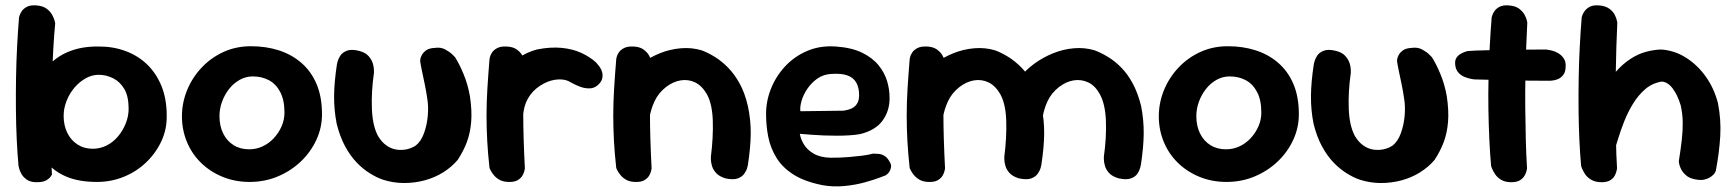

<svg xmlns="http://www.w3.org/2000/svg" viewBox="-20 -670 6384 706"><path d="M336 -1Q270 -1 224 -20.5Q178 -40 150.5 -74.5Q123 -109 110 -153Q97 -197 97 -247Q97 -306 113.5 -353Q130 -400 162 -433Q194 -466 240 -483Q286 -500 345 -499Q397 -499 442.5 -482Q488 -465 521.5 -432.5Q555 -400 574 -353Q593 -306 593 -245Q594 -195 573.5 -151Q553 -107 517.5 -73Q482 -39 435.5 -20Q389 -1 336 -1ZM114 0Q92 0 78.5 -9.5Q65 -19 58.5 -31Q52 -43 50 -52Q48 -61 48 -61Q44 -105 41.5 -157.5Q39 -210 38.5 -268.5Q38 -327 39 -386Q40 -445 43 -501Q46 -557 50 -606Q50 -606 52 -613Q54 -620 60.5 -629.5Q67 -639 80 -645.5Q93 -652 115 -650Q138 -648 151.5 -638Q165 -628 172 -615Q179 -602 181 -593Q183 -584 183 -584Q179 -544 176 -490.5Q173 -437 171 -377Q169 -317 168 -255Q167 -193 167.5 -135Q168 -77 171 -28Q171 -28 166.5 -21Q162 -14 150.5 -7Q139 0 114 0ZM321 -123Q348 -123 372 -135Q396 -147 414 -168.5Q432 -190 442.5 -216.5Q453 -243 453 -270Q453 -316 437 -343Q421 -370 395.5 -382.5Q370 -395 343 -395Q318 -395 295 -382Q272 -369 254 -348Q236 -327 225 -299.5Q214 -272 214 -244Q214 -210 227 -182.5Q240 -155 264.5 -139Q289 -123 321 -123Z M898 -1Q844 -1 798 -20Q752 -39 718.5 -72Q685 -105 667 -149Q649 -193 649 -242Q649 -292 668 -338.5Q687 -385 721.5 -421.5Q756 -458 802 -479Q848 -500 903 -500Q958 -500 1005 -485Q1052 -470 1088 -439Q1124 -408 1144 -361Q1164 -314 1164 -250Q1164 -200 1143 -155Q1122 -110 1085.5 -75.5Q1049 -41 1001 -21Q953 -1 898 -1ZM896 -121Q922 -121 945 -131.5Q968 -142 986 -161Q1004 -180 1015 -204.5Q1026 -229 1026 -256Q1026 -302 1010.5 -331.5Q995 -361 969 -375Q943 -389 909 -389Q884 -389 861.5 -376.5Q839 -364 822.5 -343Q806 -322 796.5 -296Q787 -270 787 -243Q787 -207 800.5 -179.5Q814 -152 838.5 -136.5Q863 -121 896 -121Z M1389 -9Q1365 -17 1339.5 -33Q1314 -49 1291 -73Q1268 -97 1249 -132Q1230 -167 1218 -215Q1208 -266 1208.5 -317.5Q1209 -369 1219 -434Q1219 -434 1221.5 -444Q1224 -454 1231.5 -465.5Q1239 -477 1255.5 -483.5Q1272 -490 1300 -483Q1324 -477 1335.5 -463.5Q1347 -450 1351 -436.5Q1355 -423 1355 -412.5Q1355 -402 1355 -402Q1345 -332 1347.5 -269.5Q1350 -207 1370 -170Q1383 -148 1400.5 -135.5Q1418 -123 1437.5 -120Q1457 -117 1475.5 -121Q1494 -125 1509 -135Q1528 -150 1539 -180Q1550 -210 1553 -244.5Q1556 -279 1551 -308Q1547 -336 1541.5 -362Q1536 -388 1531.5 -409.5Q1527 -431 1525 -445Q1525 -445 1525.5 -451.5Q1526 -458 1531 -467.5Q1536 -477 1547 -485Q1558 -493 1580 -494Q1601 -497 1617.5 -488Q1634 -479 1643.5 -469.5Q1653 -460 1653 -460Q1668 -437 1684 -399Q1700 -361 1708 -316Q1716 -262 1712.5 -221Q1709 -180 1696.5 -147Q1684 -114 1663 -82Q1641 -56 1610 -36.5Q1579 -17 1542 -7Q1505 3 1466 3Q1427 3 1389 -9Z M1840 -85Q1823 -83 1813 -93.5Q1803 -104 1798.5 -119Q1794 -134 1793 -145.5Q1792 -157 1792 -157Q1786 -181 1784 -194.5Q1782 -208 1782.5 -217Q1783 -226 1784 -236.5Q1785 -247 1785 -265Q1789 -324 1811 -369.5Q1833 -415 1870 -445Q1907 -475 1954 -488Q2004 -498 2045 -494Q2086 -490 2117.5 -475.5Q2149 -461 2171 -441Q2171 -441 2175.5 -436Q2180 -431 2186 -422.5Q2192 -414 2194.5 -403Q2197 -392 2194 -380Q2191 -368 2177 -356Q2164 -345 2147 -345Q2130 -345 2115 -350.5Q2100 -356 2089.5 -361.5Q2079 -367 2079 -367Q2061 -379 2034 -378Q2007 -377 1980 -363Q1949 -347 1929.5 -320.5Q1910 -294 1905 -259Q1902 -235 1900.5 -218.5Q1899 -202 1898.5 -188.5Q1898 -175 1898 -160Q1898 -145 1899 -125Q1899 -125 1895 -116Q1891 -107 1878 -97.5Q1865 -88 1840 -85ZM1848 -1Q1828 -2 1815.5 -9.5Q1803 -17 1795 -27Q1787 -37 1783.5 -44.5Q1780 -52 1780 -52Q1774 -106 1771.5 -153Q1769 -200 1769 -246Q1769 -292 1772 -342Q1775 -392 1780 -453Q1780 -453 1781.5 -460Q1783 -467 1789 -476.5Q1795 -486 1808 -493Q1821 -500 1843 -499Q1866 -498 1879.5 -488.5Q1893 -479 1900 -467Q1907 -455 1909 -446Q1911 -437 1911 -437Q1907 -388 1905.5 -343Q1904 -298 1904 -253Q1904 -208 1905.5 -158.5Q1907 -109 1910 -51Q1910 -51 1908.5 -43Q1907 -35 1901.5 -25Q1896 -15 1883.5 -7.5Q1871 0 1848 -1Z M2648 -14Q2625 -21 2613.5 -33.5Q2602 -46 2598 -60Q2594 -74 2594 -84Q2594 -94 2594 -94Q2603 -165 2601 -226.5Q2599 -288 2579 -324Q2561 -355 2536 -367Q2511 -379 2483 -374.5Q2455 -370 2429 -350Q2401 -328 2387 -298Q2373 -268 2368 -236Q2363 -204 2362 -177Q2362 -149 2362 -129.5Q2362 -110 2362.5 -96Q2363 -82 2363 -69Q2363 -69 2363 -63Q2363 -57 2359.5 -49Q2356 -41 2346.5 -34.5Q2337 -28 2318 -26Q2302 -25 2289 -34Q2276 -43 2269 -51.5Q2262 -60 2262 -60Q2252 -76 2250.5 -91Q2249 -106 2250.5 -126.5Q2252 -147 2248 -178Q2244 -216 2244 -244.5Q2244 -273 2248 -296.5Q2252 -320 2261 -341.5Q2270 -363 2286 -386Q2307 -413 2338 -436Q2369 -459 2406 -474Q2443 -489 2483 -492.5Q2523 -496 2560 -485Q2584 -476 2609 -460.5Q2634 -445 2657.5 -421Q2681 -397 2700 -362.5Q2719 -328 2730 -280Q2741 -229 2740.5 -178.5Q2740 -128 2730 -63Q2730 -63 2727.5 -53Q2725 -43 2717 -31.5Q2709 -20 2693 -14Q2677 -8 2648 -14ZM2314 -1Q2294 -2 2281.5 -9.5Q2269 -17 2261 -27Q2253 -37 2249.5 -44.5Q2246 -52 2246 -52Q2240 -106 2237.5 -153Q2235 -200 2235 -246Q2235 -292 2238 -342Q2241 -392 2246 -453Q2246 -453 2247.5 -460Q2249 -467 2255 -476.5Q2261 -486 2274 -493Q2287 -500 2309 -499Q2332 -498 2345.5 -488.5Q2359 -479 2366 -467Q2373 -455 2375 -446Q2377 -437 2377 -437Q2373 -388 2371.5 -343Q2370 -298 2370 -253Q2370 -208 2371.5 -158.5Q2373 -109 2376 -51Q2376 -51 2374.5 -43Q2373 -35 2367.5 -25Q2362 -15 2349.5 -7.5Q2337 0 2314 -1Z M3005 11Q2939 -2 2898 -28Q2857 -54 2835 -90Q2813 -126 2805 -166.5Q2797 -207 2797 -247Q2796 -295 2814 -341.5Q2832 -388 2866 -425Q2900 -462 2947.5 -482.5Q2995 -503 3053 -499Q3112 -495 3150.5 -476Q3189 -457 3211 -429.5Q3233 -402 3242 -371.5Q3251 -341 3251 -312Q3252 -264 3226 -227.5Q3200 -191 3143 -177Q3127 -174 3104.5 -172.5Q3082 -171 3057 -171Q3032 -171 3008 -172Q2984 -173 2964.5 -174.5Q2945 -176 2933 -177Q2921 -178 2921 -178Q2924 -159 2936 -139Q2948 -119 2972 -105Q2996 -91 3034 -90Q3072 -90 3101 -92.5Q3130 -95 3149.5 -97.5Q3169 -100 3179 -102.5Q3189 -105 3189 -105Q3189 -105 3195.5 -105Q3202 -105 3212 -104Q3222 -103 3232 -97Q3242 -91 3249 -79Q3258 -66 3256.5 -56Q3255 -46 3250.5 -39Q3246 -32 3241 -28.5Q3236 -25 3236 -25Q3236 -25 3215 -17Q3194 -9 3160 0.5Q3126 10 3085.5 14Q3045 18 3005 11ZM2923 -261 3082 -263Q3082 -263 3087.5 -264Q3093 -265 3102 -267.5Q3111 -270 3119.5 -276Q3128 -282 3133.5 -292.5Q3139 -303 3139 -320Q3139 -347 3129 -365.5Q3119 -384 3096.5 -392.5Q3074 -401 3034 -398Q3007 -396 2985.5 -381Q2964 -366 2949 -344Q2934 -322 2927.5 -299.5Q2921 -277 2923 -261Z M3727 -14Q3704 -21 3692.5 -33.5Q3681 -46 3677 -60Q3673 -74 3673 -84Q3673 -94 3673 -94Q3682 -165 3680 -226.5Q3678 -288 3658 -324Q3640 -355 3615 -367Q3590 -379 3562 -374.5Q3534 -370 3508 -350Q3480 -328 3466 -298Q3452 -268 3447 -236Q3442 -204 3441 -177Q3441 -149 3441 -129.5Q3441 -110 3441.5 -96Q3442 -82 3442 -69Q3442 -69 3442 -63Q3442 -57 3438.5 -49Q3435 -41 3425.5 -34.5Q3416 -28 3397 -26Q3381 -25 3368 -34Q3355 -43 3348 -51.5Q3341 -60 3341 -60Q3331 -76 3329.5 -91Q3328 -106 3329.5 -126.5Q3331 -147 3327 -178Q3323 -216 3323 -244.5Q3323 -273 3327 -296.5Q3331 -320 3340 -341.5Q3349 -363 3365 -386Q3386 -413 3417 -436Q3448 -459 3485 -474Q3522 -489 3562 -492.5Q3602 -496 3639 -485Q3663 -476 3688 -460.5Q3713 -445 3736.5 -421Q3760 -397 3779 -362.5Q3798 -328 3809 -280Q3820 -229 3819.5 -178.5Q3819 -128 3809 -63Q3809 -63 3806.5 -53Q3804 -43 3796 -31.5Q3788 -20 3772 -14Q3756 -8 3727 -14ZM3393 -1Q3373 -2 3360.5 -9.5Q3348 -17 3340 -27Q3332 -37 3328.5 -44.5Q3325 -52 3325 -52Q3319 -106 3316.5 -153Q3314 -200 3314 -246Q3314 -292 3317 -342Q3320 -392 3325 -453Q3325 -453 3326.5 -460Q3328 -467 3334 -476.5Q3340 -486 3353 -493Q3366 -500 3388 -499Q3411 -498 3424.5 -488.5Q3438 -479 3445 -467Q3452 -455 3454 -446Q3456 -437 3456 -437Q3452 -388 3450.5 -343Q3449 -298 3449 -253Q3449 -208 3450.5 -158.5Q3452 -109 3455 -51Q3455 -51 3453.5 -43Q3452 -35 3446.5 -25Q3441 -15 3428.5 -7.5Q3416 0 3393 -1ZM4094 -14Q4070 -21 4058.5 -33.5Q4047 -46 4043 -60Q4039 -74 4039 -84Q4039 -94 4039 -94Q4049 -165 4046.5 -226.5Q4044 -288 4024 -324Q4007 -355 3981.5 -367Q3956 -379 3928 -374.5Q3900 -370 3874 -350Q3846 -328 3832 -298Q3818 -268 3813.5 -236Q3809 -204 3807 -177Q3808 -149 3807.5 -132.5Q3807 -116 3806 -104.5Q3805 -93 3804 -79Q3804 -79 3803.5 -72Q3803 -65 3799.5 -56.5Q3796 -48 3787 -40.5Q3778 -33 3760 -32Q3743 -31 3731 -39Q3719 -47 3712.5 -56Q3706 -65 3706 -65Q3700 -77 3698.5 -92.5Q3697 -108 3697 -129Q3697 -150 3696 -178Q3693 -216 3692 -244.5Q3691 -273 3694.5 -296.5Q3698 -320 3706.5 -341.5Q3715 -363 3731 -386Q3752 -413 3783.5 -436Q3815 -459 3852 -474Q3889 -489 3928.5 -492.5Q3968 -496 4005 -485Q4029 -476 4054.5 -460.5Q4080 -445 4103.5 -421Q4127 -397 4145.5 -362.5Q4164 -328 4176 -280Q4186 -229 4185.5 -178.5Q4185 -128 4175 -63Q4175 -63 4172.5 -53Q4170 -43 4162.5 -31.5Q4155 -20 4138.5 -14Q4122 -8 4094 -14Z M4490 -1Q4436 -1 4390 -20Q4344 -39 4310.5 -72Q4277 -105 4259 -149Q4241 -193 4241 -242Q4241 -292 4260 -338.5Q4279 -385 4313.5 -421.5Q4348 -458 4394 -479Q4440 -500 4495 -500Q4550 -500 4597 -485Q4644 -470 4680 -439Q4716 -408 4736 -361Q4756 -314 4756 -250Q4756 -200 4735 -155Q4714 -110 4677.5 -75.5Q4641 -41 4593 -21Q4545 -1 4490 -1ZM4488 -121Q4514 -121 4537 -131.5Q4560 -142 4578 -161Q4596 -180 4607 -204.5Q4618 -229 4618 -256Q4618 -302 4602.5 -331.5Q4587 -361 4561 -375Q4535 -389 4501 -389Q4476 -389 4453.5 -376.5Q4431 -364 4414.5 -343Q4398 -322 4388.5 -296Q4379 -270 4379 -243Q4379 -207 4392.5 -179.5Q4406 -152 4430.5 -136.5Q4455 -121 4488 -121Z M4981 -9Q4957 -17 4931.5 -33Q4906 -49 4883 -73Q4860 -97 4841 -132Q4822 -167 4810 -215Q4800 -266 4800.5 -317.5Q4801 -369 4811 -434Q4811 -434 4813.5 -444Q4816 -454 4823.5 -465.5Q4831 -477 4847.5 -483.5Q4864 -490 4892 -483Q4916 -477 4927.5 -463.5Q4939 -450 4943 -436.5Q4947 -423 4947 -412.5Q4947 -402 4947 -402Q4937 -332 4939.5 -269.5Q4942 -207 4962 -170Q4975 -148 4992.5 -135.5Q5010 -123 5029.5 -120Q5049 -117 5067.5 -121Q5086 -125 5101 -135Q5120 -150 5131 -180Q5142 -210 5145 -244.5Q5148 -279 5143 -308Q5139 -336 5133.5 -362Q5128 -388 5123.5 -409.5Q5119 -431 5117 -445Q5117 -445 5117.5 -451.5Q5118 -458 5123 -467.5Q5128 -477 5139 -485Q5150 -493 5172 -494Q5193 -497 5209.5 -488Q5226 -479 5235.5 -469.5Q5245 -460 5245 -460Q5260 -437 5276 -399Q5292 -361 5300 -316Q5308 -262 5304.5 -221Q5301 -180 5288.5 -147Q5276 -114 5255 -82Q5233 -56 5202 -36.5Q5171 -17 5134 -7Q5097 3 5058 3Q5019 3 4981 -9Z M5537 0Q5515 0 5500.5 -8.5Q5486 -17 5478 -29Q5470 -41 5466.5 -50Q5463 -59 5463 -59Q5459 -102 5456.5 -155.5Q5454 -209 5453 -267.5Q5452 -326 5453.5 -385Q5455 -444 5458 -500.5Q5461 -557 5465 -606Q5465 -606 5467 -613Q5469 -620 5475.5 -629.5Q5482 -639 5495 -645.5Q5508 -652 5529 -650Q5553 -648 5566 -638Q5579 -628 5585.5 -616.5Q5592 -605 5594 -596Q5596 -587 5596 -587Q5594 -548 5592 -497Q5590 -446 5589 -389Q5588 -332 5588.5 -272.5Q5589 -213 5590.5 -156.5Q5592 -100 5595 -51Q5595 -51 5593.5 -43Q5592 -35 5586.5 -25Q5581 -15 5569.5 -7.5Q5558 0 5537 0ZM5677 -373Q5598 -373 5527.5 -375Q5457 -377 5401 -378Q5401 -378 5391.5 -379.5Q5382 -381 5368 -386Q5354 -391 5343.5 -402Q5333 -413 5331 -431Q5329 -448 5335.5 -457.5Q5342 -467 5351 -472Q5360 -477 5367.5 -479.5Q5375 -482 5375 -482Q5383 -483 5404.5 -484Q5426 -485 5457 -485.5Q5488 -486 5524 -486.5Q5560 -487 5596 -487.5Q5632 -488 5664 -488Q5664 -488 5671.5 -487Q5679 -486 5690 -483Q5701 -480 5712 -473Q5723 -466 5730.5 -454.5Q5738 -443 5737 -426Q5737 -405 5727.5 -393.5Q5718 -382 5706 -378Q5694 -374 5685.5 -373.5Q5677 -373 5677 -373Z M6211 -11Q6191 -15 6179 -26Q6167 -37 6161.5 -48Q6156 -59 6154.5 -67.5Q6153 -76 6153 -76Q6160 -120 6164 -155Q6168 -190 6167.5 -221Q6167 -252 6160 -283Q6148 -322 6130 -345.5Q6112 -369 6090 -370Q6055 -364 6029.5 -342Q6004 -320 5985 -289Q5966 -258 5952.5 -224Q5939 -190 5930 -160Q5921 -130 5914 -111Q5906 -93 5899.5 -92.5Q5893 -92 5888 -103.5Q5883 -115 5879.5 -132Q5876 -149 5874.5 -166Q5873 -183 5872.5 -193Q5872 -203 5871 -199L5835 -264L5872 -329Q5894 -375 5920.5 -405Q5947 -435 5975.5 -453.5Q6004 -472 6032.5 -479.5Q6061 -487 6087 -488Q6137 -485 6179.5 -458Q6222 -431 6252.5 -388Q6283 -345 6297 -291Q6309 -230 6305.5 -169.5Q6302 -109 6289 -41Q6289 -41 6285.5 -34.5Q6282 -28 6272.5 -21Q6263 -14 6248.5 -10Q6234 -6 6211 -11ZM5869 0Q5847 0 5832 -8.5Q5817 -17 5809 -29Q5801 -41 5797.5 -50Q5794 -59 5794 -59Q5790 -102 5787.5 -155.5Q5785 -209 5784.5 -267.5Q5784 -326 5785 -385Q5786 -444 5789 -500.5Q5792 -557 5796 -606Q5796 -606 5798 -613Q5800 -620 5807 -629.5Q5814 -639 5826.5 -645.5Q5839 -652 5861 -650Q5884 -648 5897.5 -638Q5911 -628 5917 -616.5Q5923 -605 5925 -596Q5927 -587 5927 -587Q5925 -548 5923.5 -497Q5922 -446 5921 -389Q5920 -332 5920.5 -272.5Q5921 -213 5922 -156.5Q5923 -100 5926 -51Q5926 -51 5924.5 -43Q5923 -35 5918 -25Q5913 -15 5901.5 -7.5Q5890 0 5869 0Z"/></svg>

Font: Sour Gummy Black SemiBold
Style: Regular
Weight: 600
Version: Version 1.000